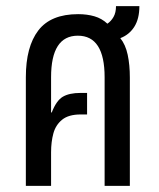

<svg xmlns="http://www.w3.org/2000/svg" viewBox="-20 -604 516 624"><path d="M64 0V-353Q64 -452 104.5 -505Q145 -558 234 -558Q263 -558 287 -551Q311 -544 329 -527Q341 -535 349 -549Q357 -563 357 -584H433Q433 -543 416.5 -517Q400 -491 371 -480Q388 -459 395 -426Q402 -393 402 -352V0H320V-353Q320 -488 233 -488Q146 -488 146 -353V-239L148 -238Q163 -277 184 -289.5Q205 -302 242 -302H263V-232H242Q203 -232 182 -215Q161 -198 153.5 -170.5Q146 -143 146 -109V0Z"/></svg>

Font: Noto Sans Thai ExtCond
Style: Regular
Weight: 400
Width: 2
Designer: Monotype Design Team
Foundry: Monotype Imaging Inc.
Version: Version 2.002; ttfautohint (v1.8.4.7-5d5b)